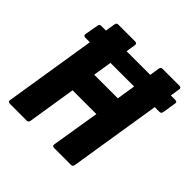

<svg xmlns="http://www.w3.org/2000/svg" viewBox="-171 -802 948 948"><g transform="rotate(45 303.0 -327.5)"><path d="M62 -494Q47 -494 50 -509L62 -577Q64 -591 75 -591H593Q608 -591 605 -577L594 -508Q592 -494 580 -494H545H96ZM30 0Q14 0 17 -14L117 -641Q119 -655 130 -655H249Q263 -655 261 -641L222 -396H387L426 -641Q428 -655 440 -655H558Q572 -655 570 -641L470 -14Q468 0 456 0H339Q323 0 326 -14L367 -266H201L161 -14Q159 0 147 0Z"/></g></svg>

Font: Sofia Sans Condensed Black
Style: Italic
Weight: 900
Italic angle: -9°
Version: Version 4.100